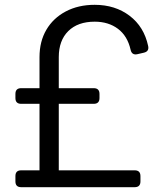

<svg xmlns="http://www.w3.org/2000/svg" viewBox="-20 -777 683 797"><path d="M68 0Q44 0 44 -24V-46Q44 -70 68 -70H144V-346H68Q44 -346 44 -370V-387Q44 -411 68 -411H144V-540Q144 -605 172.5 -653.5Q201 -702 253 -729.5Q305 -757 373 -757Q458 -757 518 -711.5Q578 -666 595 -586Q600 -563 576 -558L550 -552Q527 -547 522 -571Q509 -628 469.5 -657.5Q430 -687 373 -687Q303 -687 263.5 -648Q224 -609 224 -540V-411H369Q393 -411 393 -387V-370Q393 -346 369 -346H224V-70H539Q563 -70 563 -46V-24Q563 0 539 0Z"/></svg>

Font: Pitagon Sans Text
Style: Regular
Weight: 400
Designer: Travis Tran
Foundry: Pitagon
Version: Version 1.001; ttfautohint (v1.8.4.7-5d5b);gftools[0.9.26]